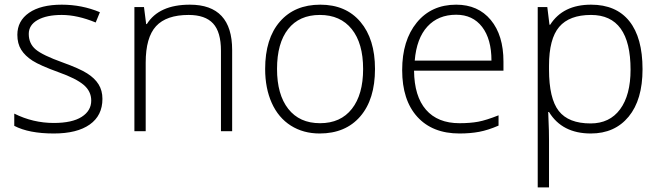

<svg xmlns="http://www.w3.org/2000/svg" viewBox="-20 -561 2826 821"><path d="M418 -138.2Q418 -66.9 363.8 -28.6Q309.6 9.8 210 9.8Q103.5 9.8 41 -22.9V-75.2Q121.1 -35.2 210 -35.2Q288.6 -35.2 329.3 -61.3Q370.1 -87.4 370.1 -130.9Q370.1 -170.9 337.6 -198.2Q305.2 -225.6 231 -252Q151.4 -280.8 119.1 -301.5Q86.9 -322.3 70.6 -348.4Q54.2 -374.5 54.2 -412.1Q54.2 -471.7 104.2 -506.3Q154.3 -541 244.1 -541Q330.1 -541 407.2 -508.8L389.2 -464.8Q311 -497.1 244.1 -497.1Q179.2 -497.1 141.1 -475.6Q103 -454.1 103 -416Q103 -374.5 132.6 -349.6Q162.1 -324.7 248 -293.9Q319.8 -268.1 352.5 -247.3Q385.3 -226.6 401.6 -200.2Q418 -173.8 418 -138.2Z M924.8 0V-344.2Q924.8 -424.3 891.1 -460.7Q857.4 -497.1 786.6 -497.1Q691.4 -497.1 647.2 -449Q603 -400.9 603 -293V0H554.7V-530.8H595.7L605 -458H607.9Q659.7 -541 792 -541Q972.7 -541 972.7 -347.2V0Z M1583.5 -266.1Q1583.5 -136.2 1520.5 -63.2Q1457.5 9.8 1346.7 9.8Q1276.9 9.8 1223.6 -23.9Q1170.4 -57.6 1142.1 -120.6Q1113.8 -183.6 1113.8 -266.1Q1113.8 -396 1176.8 -468.5Q1239.7 -541 1349.6 -541Q1459 -541 1521.2 -467.5Q1583.5 -394 1583.5 -266.1ZM1164.6 -266.1Q1164.6 -156.7 1212.6 -95.5Q1260.7 -34.2 1348.6 -34.2Q1436.5 -34.2 1484.6 -95.5Q1532.7 -156.7 1532.7 -266.1Q1532.7 -376 1484.1 -436.5Q1435.5 -497.1 1347.7 -497.1Q1259.8 -497.1 1212.2 -436.8Q1164.6 -376.5 1164.6 -266.1Z M1944.8 9.8Q1829.1 9.8 1764.4 -61.5Q1699.7 -132.8 1699.7 -261.2Q1699.7 -388.2 1762.2 -464.6Q1824.7 -541 1930.7 -541Q2024.4 -541 2078.6 -475.6Q2132.8 -410.2 2132.8 -297.9V-258.8H1750.5Q1751.5 -149.4 1801.5 -91.8Q1851.6 -34.2 1944.8 -34.2Q1990.2 -34.2 2024.7 -40.5Q2059.1 -46.9 2111.8 -67.9V-23.9Q2066.9 -4.4 2028.8 2.7Q1990.7 9.8 1944.8 9.8ZM1930.7 -498Q1854 -498 1807.6 -447.5Q1761.2 -397 1753.4 -301.8H2081.5Q2081.5 -394 2041.5 -446Q2001.5 -498 1930.7 -498Z M2506.3 9.8Q2383.8 9.8 2327.6 -82H2324.2L2325.7 -41Q2327.6 -4.9 2327.6 38.1V240.2H2279.3V-530.8H2320.3L2329.6 -455.1H2332.5Q2387.2 -541 2507.3 -541Q2614.7 -541 2671.1 -470.5Q2727.5 -399.9 2727.5 -265.1Q2727.5 -134.3 2668.2 -62.3Q2608.9 9.8 2506.3 9.8ZM2505.4 -33.2Q2586.9 -33.2 2631.6 -93.8Q2676.3 -154.3 2676.3 -263.2Q2676.3 -497.1 2507.3 -497.1Q2414.6 -497.1 2371.1 -446Q2327.6 -395 2327.6 -279.8V-264.2Q2327.6 -139.6 2369.4 -86.4Q2411.1 -33.2 2505.4 -33.2Z"/></svg>

Font: TypoPRO Open Sans
Style: Regular
Weight: 300
Foundry: Ascender Corporation
Version: Version 1.10